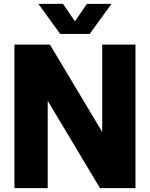

<svg xmlns="http://www.w3.org/2000/svg" viewBox="-20 -970 773 990"><path d="M54.5 0V-740H237.5L507 -289.5V-740H678.5V0H495.5L226 -450.5V0ZM290.5 -795 178 -950H305L366.5 -860L428 -950H555L442.5 -795Z"/></svg>

Font: Encode Sans SemiCondensed SemiCondensed ExtraBold
Style: Regular
Weight: 800
Width: 4
Designer: Multiple Designers
Foundry: Impallari Type
Version: Version 3.000; ttfautohint (v1.8.3) -l 8 -r 50 -G 200 -x 14 